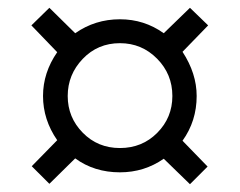

<svg xmlns="http://www.w3.org/2000/svg" viewBox="-20 -598 612 490"><path d="M89.8 -353Q89.8 -412.6 126 -464.8L60.1 -533.2L106 -578.1L171.9 -513.2Q222.7 -548.8 286.1 -548.8Q348.1 -548.8 397.9 -513.2L464.8 -578.1L511.2 -533.2L445.8 -465.8Q481.9 -410.6 481.9 -353Q481.9 -289.1 445.8 -238.8L509.8 -172.9L464.8 -127.9L397.9 -192.9Q348.1 -158.2 286.1 -158.2Q220.7 -158.2 171.9 -193.8L106 -128.9L61 -173.8L126 -240.2Q89.8 -292.5 89.8 -353ZM152.8 -353Q152.8 -298.3 191.2 -259.3Q229.5 -220.2 286.1 -220.2Q342.8 -220.2 381.3 -259Q419.9 -297.9 419.9 -353Q419.9 -408.7 380.9 -448.2Q341.8 -487.8 286.1 -487.8Q229.5 -487.8 191.2 -447.8Q152.8 -407.7 152.8 -353Z"/></svg>

Font: Samim FD
Style: FD
Weight: 400
Foundry: DejaVu fonts team - Redesigned by Saber Rastikerdar
Version: Version 4.00 December 17, 2020